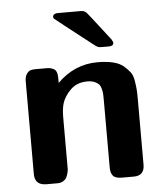

<svg xmlns="http://www.w3.org/2000/svg" viewBox="-50 -724 661 769"><g transform="rotate(-5 280.5 -339.5)"><path d="M191 -664V-669Q195 -679 211 -679H304Q318 -679 327 -669Q331 -665 416 -555L421 -545L422 -541Q421 -528 403 -528H376Q370 -528 365.5 -528.5Q361 -529 357.5 -531Q354 -533 352 -534Q350 -535 346 -538.5Q342 -542 340 -543Q195 -656 193 -658.5Q191 -661 191 -664ZM59 -45V-418Q59 -437 67 -448Q75 -459 83.5 -461Q92 -463 104 -463H144Q154 -463 159.5 -462Q165 -461 173.5 -457.5Q182 -454 186 -444.5Q190 -435 190 -420V-400Q259 -469 352 -469Q388 -469 414.5 -462.5Q441 -456 456.5 -442.5Q472 -429 481.5 -416.5Q491 -404 494.5 -381.5Q498 -359 499 -345.5Q500 -332 500 -308V-44Q500 0 457 0H410Q383 0 373.5 -11.5Q364 -23 364 -44V-318Q364 -333 363.5 -341Q363 -349 360 -361Q357 -373 351 -379.5Q345 -386 333.5 -391Q322 -396 305 -396Q263 -396 237 -370.5Q211 -345 202 -315Q196 -293 196 -261V-53Q196 -51 195.5 -47.5Q195 -44 192.5 -34.5Q190 -25 186 -18Q182 -11 172.5 -5.5Q163 0 150 0H106Q59 0 59 -45Z"/></g></svg>

Font: CMU Sans Serif
Style: Bold
Weight: 700
Version: Version 0.7.0